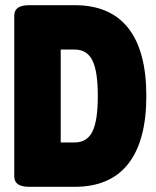

<svg xmlns="http://www.w3.org/2000/svg" viewBox="-20 -720 600 740"><path d="M92 0Q35 0 35 -40V-660Q35 -700 92 -700H268Q405 -700 474.5 -611.5Q544 -523 544 -350Q544 -178 474.5 -89Q405 0 268 0ZM214 -171H268Q315 -171 336 -212.5Q357 -254 357 -350Q357 -446 336 -487.5Q315 -529 268 -529H214Z"/></svg>

Font: Asap Condensed Black
Style: Regular
Weight: 900
Width: 3
Designer: Pablo Cosgaya
Foundry: Omnibus-Type
Version: Version 3.001; ttfautohint (v1.8.4.7-5d5b)